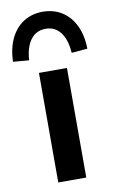

<svg xmlns="http://www.w3.org/2000/svg" viewBox="-125 -797 504 844"><g transform="rotate(-10 127.0 -375.5)"><path d="M65 0V-489H190V0ZM32 -551 -39 -557Q-37 -617 -16 -660.5Q5 -704 42 -727.5Q79 -751 127 -751Q176 -751 213 -727.5Q250 -704 271 -660.5Q292 -617 293 -557L222 -551Q218 -610 193.5 -642.5Q169 -675 127 -675Q85 -675 60.5 -642.5Q36 -610 32 -551Z"/></g></svg>

Font: Nunito Sans 12pt ExtraLight
Style: Regular
Weight: 200
Version: Version 3.101;gftools[0.9.27]